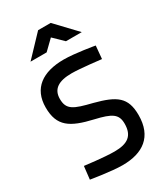

<svg xmlns="http://www.w3.org/2000/svg" viewBox="-227 -1029 986 1136"><g transform="rotate(-30 266.0 -461.0)"><path d="M479 -683C479 -683 350 -706 273 -706C129 -706 39 -644 39 -513C39 -384 106 -343 253 -309C361 -284 396 -263 396 -197C396 -115 352 -84 262 -84C191 -84 62 -101 62 -101L52 -13C52 -13 188 10 263 10C403 10 493 -53 493 -200C493 -322 437 -359 296 -396C178 -425 137 -441 137 -515C137 -582 183 -612 273 -612C331 -612 471 -595 471 -595ZM97 -793H207L273 -857L339 -793H447L315 -932H229Z"/></g></svg>

Font: TitilliumText22L
Style: 600 wt
Weight: 600
Designer: Campivisivi
Foundry: Campivisivi
Version: 1.000